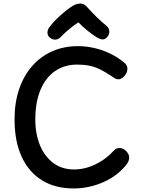

<svg xmlns="http://www.w3.org/2000/svg" viewBox="-20 -1040 805 1082"><path d="M680 -687Q686 -683 692 -674Q698 -665 698 -654Q698 -637 690 -623.5Q682 -610 670 -601.5Q658 -593 648 -593Q636 -593 627 -599Q618 -605 610 -610Q573 -635 543 -649.5Q513 -664 482.5 -670Q452 -676 414 -676Q344 -676 291 -640Q238 -604 208.5 -534.5Q179 -465 179 -366Q179 -285 205.5 -221Q232 -157 281 -121Q330 -85 397 -85Q439 -85 478.5 -98Q518 -111 554 -134Q590 -157 619 -189Q627 -198 635.5 -202Q644 -206 654 -206Q666 -206 678 -199Q690 -192 699 -179Q708 -166 708 -151Q708 -137 699 -122Q690 -107 673 -90Q621 -36 547 -7Q473 22 394 22Q291 22 216.5 -24Q142 -70 102 -157Q62 -244 62 -367Q62 -462 88 -538Q114 -614 161.5 -668Q209 -722 274.5 -751Q340 -780 419 -780Q465 -780 511 -769.5Q557 -759 600 -738.5Q643 -718 680 -687ZM324 -833Q312 -820 295.5 -817Q279 -814 261 -828Q248 -839 247.5 -854.5Q247 -870 257 -885Q272 -906 293.5 -927.5Q315 -949 337.5 -968Q360 -987 376 -998Q392 -1009 405 -1014.5Q418 -1020 432 -1020Q446 -1020 456 -1013.5Q466 -1007 475 -996Q496 -972 522.5 -946Q549 -920 583 -892Q595 -881 596 -863Q597 -845 584 -831Q571 -817 557 -818Q543 -819 525 -830Q499 -846 471 -869Q443 -892 422 -914Q406 -904 389 -891Q372 -878 355.5 -863.5Q339 -849 324 -833Z"/></svg>

Font: Playpen Sans Medium
Style: Regular
Weight: 500
Designer: Laura Meseguer, Veronika Burian, José Scaglione
Foundry: TypeTogether
Version: Version 1.001